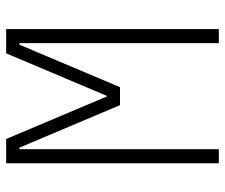

<svg xmlns="http://www.w3.org/2000/svg" viewBox="-74 -660 733 626"><g transform="rotate(-90 293.0 -346.5)"><path d="M74.2 0V-693.4H153.3L292 -365.2H293.9L432.6 -693.4H511.7V0H465.8V-650.4H460.9L322.3 -322.3H263.7L125 -650.4H120.1V0Z"/></g></svg>

Font: Cascadia Mono ExtraLight
Style: Regular
Weight: 200
Monospace: yes
Designer: Aaron Bell
Foundry: Saja Typeworks
Version: Version 2404.023; ttfautohint (v1.8.4)